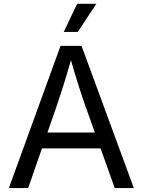

<svg xmlns="http://www.w3.org/2000/svg" viewBox="-20 -962 730 982"><path d="M289.6 -727.5H397L664.6 0H566.9L412.6 -431.6Q397.9 -473.1 378.9 -533.7Q359.9 -594.2 334 -684.1H351.6Q339.4 -641.1 337.4 -635.3Q318.4 -569.3 302.7 -519.8Q287.1 -470.2 273.9 -431.6L124 0H25.4ZM158.2 -284.2H531.7V-203.1H158.2ZM374.5 -942.4H472.7L377.9 -798.8H306.2Z"/></svg>

Font: Raveo Variable
Style: Regular
Weight: 400
Designer: Jakub Foglar, Rasmus Andersson (Inter)
Foundry: Jakubfoglar.com
Version: Version 1.000;Glyphs 3.2.3 (3260)